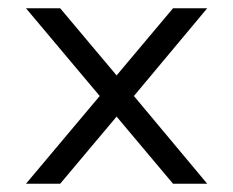

<svg xmlns="http://www.w3.org/2000/svg" viewBox="-20 -446 565 466"><path d="M43 -426H126L263 -263L400 -426H483L305 -213L483 0H400L263 -163L126 0H43L222 -213Z"/></svg>

Font: Timtura
Style: Regular
Weight: 400
Version: Version 1.0